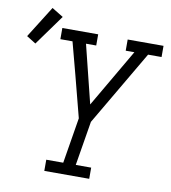

<svg xmlns="http://www.w3.org/2000/svg" viewBox="-163 -904 874 981"><g transform="rotate(10 274.5 -413.5)"><path d="M133 0V-58H221L260 -295L204 -511L160 -677H97V-735H283V-677H230L305 -375L481 -677H436V-735H622V-677H552L324 -288L286 -58H366V0ZM-25 -633 -73 -663 30 -827 89 -791Z"/></g></svg>

Font: Iosevka Slab LtExObl
Style: Regular
Weight: 300
Width: 7
Italic angle: -9°
Monospace: yes
Designer: Belleve Invis
Foundry: Belleve Invis
Version: Version 11.1.0; ttfautohint (v1.8.3)